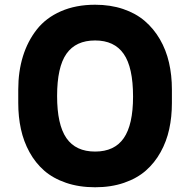

<svg xmlns="http://www.w3.org/2000/svg" viewBox="-20 -772 803 811"><path d="M381.8 19Q314 19 259 0.2Q204.1 -18.6 166.7 -51.3Q129.4 -84 104.5 -129.4Q79.6 -174.8 68.4 -226.6Q57.1 -278.3 57.1 -336.9V-394Q57.1 -470.2 76.9 -534.2Q96.7 -598.1 135.5 -647.5Q174.3 -696.8 237.3 -724.4Q300.3 -752 381.8 -752Q446.8 -752 500.2 -733.9Q553.7 -715.8 591.6 -683.3Q629.4 -650.9 655.5 -606Q681.6 -561 693.8 -507.8Q706.1 -454.6 706.1 -394V-336.9Q706.1 -278.3 694.8 -226.6Q683.6 -174.8 658.4 -129.4Q633.3 -84 595.9 -51.3Q558.6 -18.6 503.9 0.2Q449.2 19 381.8 19ZM381.8 -131.8Q463.4 -131.8 502.7 -188.5Q542 -245.1 542 -363.8Q542 -487.8 502.4 -544.4Q462.9 -601.1 381.8 -601.1Q300.3 -601.1 260.7 -544.9Q221.2 -488.8 221.2 -366.2Q221.2 -245.6 260.5 -188.7Q299.8 -131.8 381.8 -131.8Z"/></svg>

Font: Sora
Style: Bold
Weight: 700
Designer: Jonathan Barnbrook, Julián Moncada
Foundry: Barnbrook Fonts
Version: Version 2.000